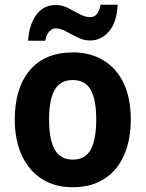

<svg xmlns="http://www.w3.org/2000/svg" viewBox="-20 -776 611 806"><path d="M529 -274Q529 -189 501 -125Q473 -61 418.5 -25.5Q364 10 284 10Q210 10 155.5 -25Q101 -60 71.5 -124Q42 -188 42 -274Q42 -406 105 -481Q168 -556 287 -556Q358 -556 413 -523.5Q468 -491 498.5 -428Q529 -365 529 -274ZM186 -274Q186 -191 209.5 -148.5Q233 -106 286 -106Q338 -106 361 -148.5Q384 -191 384 -274Q384 -357 361 -398.5Q338 -440 285 -440Q233 -440 209.5 -398.5Q186 -357 186 -274ZM98 -605Q102 -671 132 -713Q162 -755 214 -755Q241 -755 265.5 -742.5Q290 -730 313.5 -717Q337 -704 360 -704Q392 -704 402 -756H474Q470 -681 437 -643.5Q404 -606 358 -606Q332 -606 306.5 -618.5Q281 -631 257.5 -644Q234 -657 213 -657Q200 -657 187.5 -644.5Q175 -632 170 -605Z"/></svg>

Font: Noto Sans Armenian SemiCondensed
Style: Bold
Weight: 700
Width: 4
Designer: Monotype Design Team
Foundry: Monotype Imaging Inc.
Version: Version 2.008; ttfautohint (v1.8.4.7-5d5b)